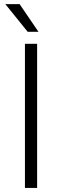

<svg xmlns="http://www.w3.org/2000/svg" viewBox="-20 -927 306 947"><path d="M163.1 0H103V-710.9H163.1ZM169.9 -770H116.7L6.3 -906.7H76.7Z"/></svg>

Font: Roboto-Light
Style: Regular
Weight: 300
Designer: Google
Version: Version 2.137; 2017